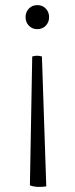

<svg xmlns="http://www.w3.org/2000/svg" viewBox="-20 -702 292 751"><path d="M97 23 106 -481Q125 -487 144 -481L161 27Q123 33 97 23ZM93 -668.5Q106 -682 126 -682Q146 -682 159 -668.5Q172 -655 172 -635Q172 -615 159 -601.5Q146 -588 126 -588Q106 -588 93 -601.5Q80 -615 80 -635Q80 -655 93 -668.5Z"/></svg>

Font: Karma Light
Style: Regular
Weight: 300
Designer: Joana Correia
Foundry: Indian Type Foundry
Version: Version 1.202;PS 1.0;hotconv 1.0.78;makeotf.lib2.5.61930; tt